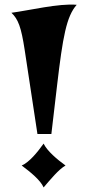

<svg xmlns="http://www.w3.org/2000/svg" viewBox="-20 -782 382 841"><path d="M88 -564 144 -195H205L230 -408C255 -621 271 -710 316 -761C238 -768 106 -736 30 -726C60 -698 73 -662 88 -564ZM171 39C201 4 237 -40 267 -57C230 -84 187 -120 171 -153C144 -115 108 -71 75 -57C114 -28 158 8 171 39Z"/></svg>

Font: Sinistre Bold
Style: Regular
Weight: 900
Designer: Jules Durand
Foundry: Collletttivo
Version: Version 69.420;Glyphs 3.2 (3217)